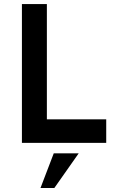

<svg xmlns="http://www.w3.org/2000/svg" viewBox="-20 -710 559 954"><path d="M88.9 0V-689.9H212.9V-117.2H507.8V0ZM181.2 224.1 247.1 51.8H371.1L250 224.1Z"/></svg>

Font: HK Grotesk Legacy
Style: Bold
Weight: 700
Designer: Alfredo Marco Pradil
Foundry: Hanken Design Co.
Version: Version 2.022;PS 002.022;hotconv 1.0.88;makeotf.lib2.5.64775